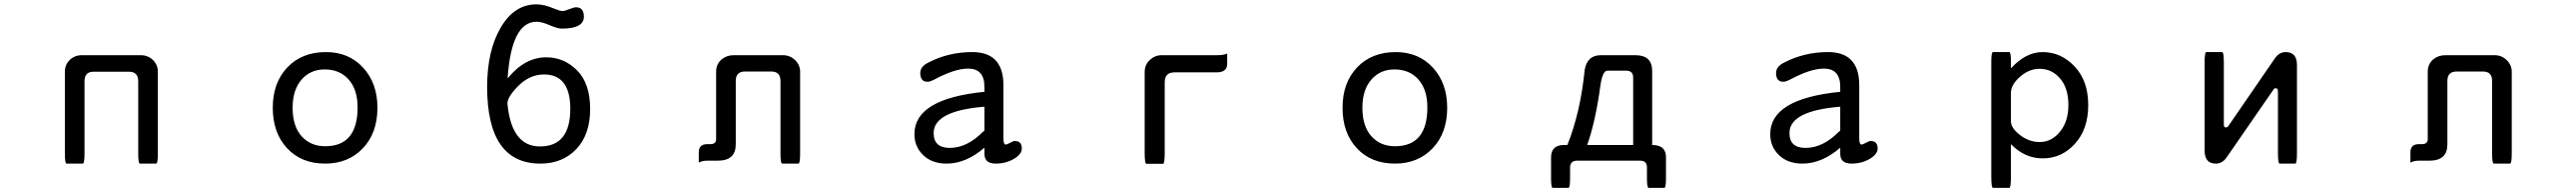

<svg xmlns="http://www.w3.org/2000/svg" viewBox="-20 -742 12040 896"><path d="M626 -365.2Q625 -406.2 585 -407.2H415Q376 -406.2 375 -365.2V-27.3Q375 21.5 367.2 21.5Q367.2 21.5 291 21.5Q283.2 21.5 283.2 -27.3V-407.2Q283.2 -440.4 306.2 -462.4Q329.1 -484.4 362.3 -484.4H637.7Q671.9 -484.4 694.8 -461.9Q717.8 -439.5 717.8 -407.2V-27.3Q717.8 21.5 710 21.5H633.8Q626 21.5 626 -27.3V-365.2Z M1503.9 -499Q1610.4 -499 1677.2 -426.3Q1744.1 -353.5 1744.1 -239.3Q1744.1 -121.1 1675.8 -49.8Q1607.4 21.5 1500 21.5Q1388.7 21.5 1321.8 -50.3Q1254.9 -122.1 1254.9 -239.3Q1254.9 -355.5 1322.8 -427.2Q1390.6 -499 1503.9 -499ZM1497.1 -418Q1430.7 -418 1389.2 -370.1Q1347.7 -322.3 1347.7 -239.3Q1347.7 -153.3 1389.6 -106.4Q1431.6 -59.6 1500 -59.6Q1651.4 -59.6 1651.4 -241.2Q1651.4 -323.2 1609.9 -370.6Q1568.4 -418 1497.1 -418Z M2352.5 -376Q2432.6 -474.6 2533.2 -474.6Q2616.2 -474.6 2677.2 -413.6Q2738.3 -352.5 2738.3 -233.4Q2738.3 -114.3 2673.8 -46.4Q2609.4 21.5 2505.9 21.5Q2256.8 21.5 2256.8 -336.9Q2256.8 -504.9 2320.3 -613.3Q2383.8 -721.7 2487.3 -721.7Q2523.4 -721.7 2569.3 -702.1Q2597.7 -690.4 2609.4 -690.4Q2618.2 -690.4 2640.6 -699.2Q2663.1 -708 2671.9 -708Q2709 -708 2709 -664.1Q2709 -608.4 2605.5 -608.4Q2585.9 -608.4 2548.8 -624.5Q2511.7 -640.6 2488.3 -640.6Q2370.1 -640.6 2352.5 -376ZM2352.5 -251Q2373 -58.6 2503.9 -58.6Q2645.5 -58.6 2645.5 -234.4Q2645.5 -394.5 2522.5 -394.5Q2457 -394.5 2404.3 -342.8Q2351.6 -291 2351.6 -257.8L2352.5 -251Z M3627.9 -366.2Q3627 -407.2 3586.9 -408.2H3460Q3419.9 -407.2 3418.9 -366.2V-68.4Q3418.9 7.8 3335 7.8H3286.1Q3261.7 7.8 3246.1 17.1Q3246.1 7.8 3246.1 -30.8Q3246.1 -69.3 3285.2 -69.3H3301.8Q3327.1 -70.3 3327.1 -92.8V-407.2Q3327.1 -442.4 3352.5 -464.8Q3377 -484.4 3408.2 -484.4H3639.6Q3672.9 -484.4 3696.3 -461.4Q3719.7 -438.5 3719.7 -407.2V-27.3Q3719.7 21.5 3711.9 21.5H3635.7Q3627.9 21.5 3627.9 -27.3V-366.2Z M4581.1 -52.7Q4495.1 21.5 4404.3 21.5Q4335.9 21.5 4294.9 -18.1Q4253.9 -57.6 4253.9 -116.2Q4253.9 -281.2 4581.1 -313.5V-336.9Q4581.1 -421.9 4504.9 -421.9Q4441.4 -421.9 4343.8 -369.1Q4326.2 -360.4 4315.4 -360.4Q4281.2 -360.4 4281.2 -401.4Q4281.2 -431.6 4319.3 -450.2Q4413.1 -499 4524.4 -499Q4668.9 -499 4669.9 -346.7V-96.7Q4669.9 -67.4 4680.7 -67.4Q4685.5 -67.4 4700.2 -75.2Q4714.8 -84 4723.6 -84Q4755.9 -84 4755.9 -48.8Q4755.9 -22.5 4718.8 -0.5Q4681.6 21.5 4633.8 21.5Q4581.1 21.5 4581.1 -24.4V-52.7ZM4581.1 -244.1Q4343.8 -224.6 4343.8 -121.1Q4343.8 -51.8 4418.9 -51.8Q4500 -51.8 4574.2 -127Q4581.1 -131.8 4581.1 -132.8V-244.1Z M5330.1 -405.3Q5330.1 -439.5 5354 -461.9Q5377.9 -484.4 5409.2 -484.4H5666Q5700.2 -484.4 5715.8 -492.2Q5715.8 -484.4 5715.8 -444.3Q5715.8 -404.3 5666 -404.3H5469.7Q5423.8 -404.3 5423.8 -358.4V-30.3Q5423.8 22.5 5416 22.5H5337.9Q5330.1 22.5 5330.1 -30.3V-405.3Z M6503.9 -499Q6610.4 -499 6677.2 -426.3Q6744.1 -353.5 6744.1 -239.3Q6744.1 -121.1 6675.8 -49.8Q6607.4 21.5 6500 21.5Q6388.7 21.5 6321.8 -50.3Q6254.9 -122.1 6254.9 -239.3Q6254.9 -355.5 6322.8 -427.2Q6390.6 -499 6503.9 -499ZM6497.1 -418Q6430.7 -418 6389.2 -370.1Q6347.7 -322.3 6347.7 -239.3Q6347.7 -153.3 6389.6 -106.4Q6431.6 -59.6 6500 -59.6Q6651.4 -59.6 6651.4 -241.2Q6651.4 -323.2 6609.9 -370.6Q6568.4 -418 6497.1 -418Z M7305.7 -65.4Q7367.2 -218.8 7386.7 -416Q7398.4 -484.4 7461.9 -484.4H7626Q7702.1 -483.4 7702.1 -411.1V-65.4Q7768.6 -65.4 7766.6 -4.9V89.8Q7766.6 134.8 7758.8 134.8H7685.5Q7677.7 134.8 7677.7 89.8V39.1Q7677.7 8.8 7647.5 7.8H7349.6Q7319.3 8.8 7318.4 39.1V89.8Q7318.4 134.8 7310.5 134.8H7237.3Q7229.5 134.8 7229.5 89.8V-4.9Q7228.5 -65.4 7290 -65.4H7305.7ZM7613.3 -65.4V-381.8Q7612.3 -411.1 7583 -412.1H7492.2Q7469.7 -411.1 7460 -341.8Q7437.5 -175.8 7398.4 -65.4H7613.3Z M8581.1 -52.7Q8495.1 21.5 8404.3 21.5Q8335.9 21.5 8294.9 -18.1Q8253.9 -57.6 8253.9 -116.2Q8253.9 -281.2 8581.1 -313.5V-336.9Q8581.1 -421.9 8504.9 -421.9Q8441.4 -421.9 8343.8 -369.1Q8326.2 -360.4 8315.4 -360.4Q8281.2 -360.4 8281.2 -401.4Q8281.2 -431.6 8319.3 -450.2Q8413.1 -499 8524.4 -499Q8668.9 -499 8669.9 -346.7V-96.7Q8669.9 -67.4 8680.7 -67.4Q8685.5 -67.4 8700.2 -75.2Q8714.8 -84 8723.6 -84Q8755.9 -84 8755.9 -48.8Q8755.9 -22.5 8718.8 -0.5Q8681.6 21.5 8633.8 21.5Q8581.1 21.5 8581.1 -24.4V-52.7ZM8581.1 -244.1Q8343.8 -224.6 8343.8 -121.1Q8343.8 -51.8 8418.9 -51.8Q8500 -51.8 8574.2 -127Q8581.1 -131.8 8581.1 -132.8V-244.1Z M9378.9 -422.9Q9448.2 -499 9527.3 -499Q9613.3 -499 9676.8 -431.6Q9740.2 -364.3 9740.2 -252Q9740.2 -139.6 9678.2 -71.3Q9616.2 -2.9 9527.3 -2.9Q9443.4 -2.9 9378.9 -69.3V80.1Q9378.9 134.8 9371.1 134.8Q9371.1 134.8 9294.9 134.8Q9287.1 134.8 9287.1 80.1V-452.1Q9287.1 -499 9294.9 -499H9371.1Q9378.9 -499 9378.9 -456.1V-422.9ZM9378.9 -175.8Q9378.9 -144.5 9421.4 -111.8Q9463.9 -79.1 9513.7 -79.1Q9568.4 -79.1 9607.9 -127Q9647.5 -174.8 9647.5 -252.4Q9647.5 -330.1 9608.9 -375.5Q9570.3 -420.9 9512.7 -420.9Q9463.9 -420.9 9421.9 -384.3Q9379.9 -347.7 9378.9 -310.5V-175.8Z M10627 -312.5Q10627 -323.2 10624.5 -326.7Q10622.1 -330.1 10616.2 -330.1Q10612.3 -330.1 10609.9 -328.6Q10607.4 -327.1 10603.5 -320.3L10388.7 -9.8Q10368.2 21.5 10336.9 21.5Q10284.2 21.5 10284.2 -39.1V-450.2Q10284.2 -499 10292 -499H10366.2Q10374 -499 10374 -450.2V-164.1Q10374 -153.3 10376 -150.4Q10377.9 -147.5 10383.8 -147.5Q10387.7 -147.5 10390.1 -148.9Q10392.6 -150.4 10397.5 -157.2L10611.3 -467.8Q10631.8 -499 10663.1 -499Q10715.8 -499 10715.8 -438.5V-27.3Q10715.8 21.5 10708 21.5H10634.8Q10627 21.5 10627 -27.3V-312.5Z M11627.9 -366.2Q11627 -407.2 11586.9 -408.2H11460Q11419.9 -407.2 11418.9 -366.2V-68.4Q11418.9 7.8 11335 7.8H11286.1Q11261.7 7.8 11246.1 17.1Q11246.1 7.8 11246.1 -30.8Q11246.1 -69.3 11285.2 -69.3H11301.8Q11327.1 -70.3 11327.1 -92.8V-407.2Q11327.1 -442.4 11352.5 -464.8Q11377 -484.4 11408.2 -484.4H11639.6Q11672.9 -484.4 11696.3 -461.4Q11719.7 -438.5 11719.7 -407.2V-27.3Q11719.7 21.5 11711.9 21.5H11635.7Q11627.9 21.5 11627.9 -27.3V-366.2Z"/></svg>

Font: YuPearl-Regular
Style: Regular
Weight: 400
Designer: Max Yao
Foundry: Max-Everyday
Version: Version 1.011; ttfautohint (v1.8.3)